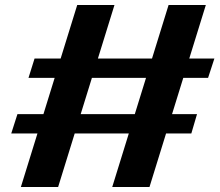

<svg xmlns="http://www.w3.org/2000/svg" viewBox="-20 -735 882 770"><path d="M439.1 -715 213.1 15H63.7L289.7 -715ZM805.5 -715 579.5 15H430.1L656.1 -715ZM839.8 -500.3 814.5 -422.8H94.3L118.6 -500.3ZM770.1 -277.2 747.3 -199.7H25.1L49.9 -277.2Z"/></svg>

Font: Pathway Extreme 8pt Thin 12pt
Style: Italic
Weight: 100
Italic angle: -8°
Version: Version 1.001;gftools[0.9.26]